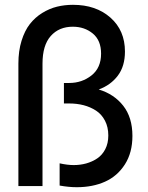

<svg xmlns="http://www.w3.org/2000/svg" viewBox="-20 -780 622 805"><path d="M57.1 -513.2Q57.1 -566.4 70.3 -608.9Q83.5 -651.4 105.2 -679.2Q127 -707 157 -725.6Q187 -744.1 219 -752Q251 -759.8 286.1 -759.8Q382.3 -759.8 443.1 -706.1Q503.9 -652.3 503.9 -564Q503.9 -502.4 474.1 -462.9Q444.3 -423.3 394 -404.8Q458 -385.7 496.6 -336.7Q535.2 -287.6 535.2 -210Q535.2 -140.1 503.7 -90.8Q472.2 -41.5 420.4 -18.3Q368.7 4.9 301.8 4.9Q268.6 4.9 230 -2V-95.2Q262.7 -87.9 289.1 -87.9Q316.4 -87.9 341.3 -94.7Q366.2 -101.6 387.5 -115.7Q408.7 -129.9 421.4 -154.5Q434.1 -179.2 434.1 -211.9Q434.1 -247.1 420.2 -273.9Q406.2 -300.8 382.6 -316.2Q358.9 -331.5 330.6 -338.9Q302.2 -346.2 270 -346.2H248V-432.1H270Q323.7 -432.1 363.8 -463.9Q403.8 -495.6 403.8 -555.2Q403.8 -610.8 369.1 -639.4Q334.5 -668 285.2 -668Q227.5 -668 192.9 -629.2Q158.2 -590.3 158.2 -513.2V0H57.1Z"/></svg>

Font: TASA Explorer Medium
Style: Regular
Weight: 500
Designer: Weizhong Zhang
Foundry: Local Remote
Version: Version 1.000;Glyphs 3.1.2 (3151)